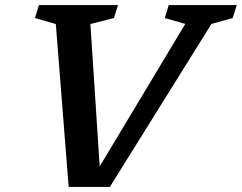

<svg xmlns="http://www.w3.org/2000/svg" viewBox="-20 -727 951 755"><path d="M199.5 -632.5 117.5 -656 133 -707H444L428 -656L335.5 -632.5L372 -72.5L708.5 -633L628 -656L643.5 -707H911L895 -656L811.5 -633L412 8H250Z"/></svg>

Font: Newsreader 6pt Medium
Style: Italic
Weight: 500
Italic angle: -17°
Designer: Hugues Gentile
Foundry: Production Type
Version: Version 1.003; ttfautohint (v1.8.3)